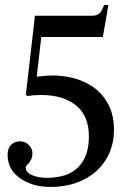

<svg xmlns="http://www.w3.org/2000/svg" viewBox="-20 -727 518 758"><path d="M10 -116Q10 -142 24 -155.5Q38 -169 58 -169Q80 -169 94 -154.5Q108 -140 108 -123Q108 -108 103.5 -98.5Q99 -89 92 -81Q82 -73 82 -66Q82 -46 106.5 -35.5Q131 -25 165 -25Q247 -25 289 -67Q331 -109 331 -189Q331 -269 280.5 -310.5Q230 -352 143 -352Q113 -352 88 -348L82 -352L118 -665H344Q361 -665 371 -673Q381 -681 387 -698L391 -707H408L386 -581H143L125 -424Q158 -429 184 -429Q255 -429 310.5 -404.5Q366 -380 398 -331.5Q430 -283 430 -215Q430 -149 398.5 -97.5Q367 -46 310 -17.5Q253 11 179 11Q108 11 59 -23.5Q10 -58 10 -116Z"/></svg>

Font: Ibarra Real Nova
Style: Regular
Weight: 400
Designer: Jose Maria Ribagorda & Octavio Pardo
Foundry: Jose Maria Ribagorda
Version: Version 1.014